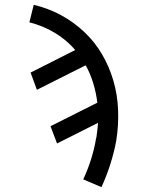

<svg xmlns="http://www.w3.org/2000/svg" viewBox="-20 -548 640 791"><path d="M398 223 323 191Q342 150 355.5 107Q369 64 376 21L377 19Q379 4 381 -11.5Q383 -27 384 -42L215 43L188 -28L381 -125Q376 -166 364 -205.5Q352 -245 333 -279L132 -178L106 -249L290 -342Q254 -384 205.5 -413Q157 -442 101 -456L119 -528Q179 -514 231.5 -485.5Q284 -457 327 -416.5Q370 -376 400 -325Q430 -274 447 -216Q464 -158 466.5 -95Q469 -32 459 31Q450 80 434.5 128.5Q419 177 398 223Z"/></svg>

Font: Iosevka Aile Oblique
Style: Regular
Weight: 400
Italic angle: -9°
Designer: Belleve Invis
Foundry: Belleve Invis
Version: Version 31.1.0; ttfautohint (v1.8.4)